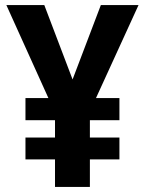

<svg xmlns="http://www.w3.org/2000/svg" viewBox="-20 -800 571 754"><path d="M265 -488 376 -780H524L357 -415H449V-328H333V-260H449V-174H333V-66H196V-174H80V-260H196V-328H80V-415H170L5 -780H154Z"/></svg>

Font: Noto Sans Malayalam UI SemiCondensed
Style: Bold
Weight: 700
Width: 4
Designer: Jelle Bosma - Monotype Design Team
Foundry: Monotype Imaging Inc.
Version: Version 2.104; ttfautohint (v1.8.4.7-5d5b)